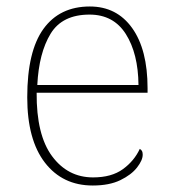

<svg xmlns="http://www.w3.org/2000/svg" viewBox="-20 -562 529 592"><path d="M266 10Q173 10 118.5 -60.5Q64 -131 64 -262Q64 -404 114 -473Q164 -542 257 -542Q340 -542 387.5 -475.5Q435 -409 435 -290V-276H93Q92 -146 140.5 -80.5Q189 -15 267 -15Q324 -15 359 -40.5Q394 -66 411 -103Q416 -100 418 -96Q420 -92 420 -85Q420 -68 402.5 -45.5Q385 -23 351 -6.5Q317 10 266 10ZM407 -300Q406 -397 368 -457Q330 -517 256 -517Q172 -517 136 -458Q100 -399 95 -300Z"/></svg>

Font: Noto Serif Kannada Thin
Style: Regular
Weight: 250
Version: Version 2.003